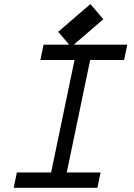

<svg xmlns="http://www.w3.org/2000/svg" viewBox="-20 -897 640 917"><path d="M172.9 -610.4 188 -683.6H587.9L572.8 -610.4H410.6L298.8 -73.2H460.4L445.3 0H45.4L60.5 -73.2H224.1L335.9 -610.4ZM319.8 -672.9 257.8 -745.1 411.6 -877.4 473.6 -805.2Z"/></svg>

Font: Anka/Coder
Style: Italic
Weight: 400
Italic angle: -12°
Monospace: yes
Version: Version 001.100